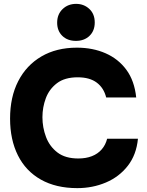

<svg xmlns="http://www.w3.org/2000/svg" viewBox="-20 -963 758 991"><path d="M379 8Q269 8 191 -36Q113 -80 72.5 -161Q32 -242 32 -351Q32 -462 74 -544Q116 -626 193.5 -671.5Q271 -717 377 -717Q459 -717 525 -688Q591 -659 632.5 -602.5Q674 -546 683 -460H528Q516 -509 479.5 -536.5Q443 -564 381 -564Q314 -564 274 -533.5Q234 -503 216.5 -456Q199 -409 199 -358Q199 -305 217.5 -256Q236 -207 276.5 -176Q317 -145 384 -145Q424 -145 454.5 -157Q485 -169 505 -192Q525 -215 533 -247H692Q684 -164 639.5 -107Q595 -50 526.5 -21Q458 8 379 8ZM372 -752Q328 -752 301.5 -778Q275 -804 275 -846Q275 -889 303 -916Q331 -943 373 -943Q413 -943 441 -917Q469 -891 469 -847Q469 -804 442 -778Q415 -752 372 -752Z"/></svg>

Font: Onest ExtraBold
Style: Regular
Weight: 800
Designer: Dmitri Voloshin, Andrey Kudryavtsev
Foundry: Dmitri Voloshin, Andrey Kudryavtsev
Version: Version 1.000;gftools[0.9.33]